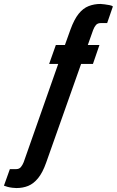

<svg xmlns="http://www.w3.org/2000/svg" viewBox="-99 -755 592 973"><path d="M-16 198Q-24 198 -36.5 196.5Q-49 195 -60.5 192Q-72 189 -79 186L-49 102H-17Q-2 102 6.5 92Q15 82 21 67L196 -431H150L184 -527H230L258 -605Q277 -657 299.5 -685Q322 -713 350 -724Q378 -735 410 -735Q418 -735 431 -733Q444 -731 456 -729Q468 -727 473 -722L444 -638H411Q396 -638 387.5 -628.5Q379 -619 373 -603L346 -527H405L372 -431H312L135 69Q117 120 94 148Q71 176 44 187Q17 198 -16 198Z"/></svg>

Font: Archivo ExtraCondensed
Style: Bold Italic
Weight: 700
Width: 2
Italic angle: -10°
Designer: Hector Gatti
Foundry: Omnibus-Type
Version: Version 2.001